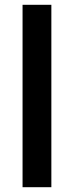

<svg xmlns="http://www.w3.org/2000/svg" viewBox="-20 -780 308 800"><path d="M194 0H74V-760H194Z"/></svg>

Font: Noto Sans Gujarati SemiCondensed SemiBold
Style: Regular
Weight: 600
Width: 4
Designer: Jelle Bosma - Monotype Design Team, Universal Thirst
Foundry: Monotype Imaging Inc.
Version: Version 2.106; ttfautohint (v1.8.4.7-5d5b)